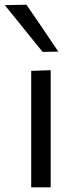

<svg xmlns="http://www.w3.org/2000/svg" viewBox="-46 -798 322 818"><path d="M87 0Q87 -55.5 87 -106.5Q87 -157.5 87 -219V-269Q87 -313.5 87 -351.2Q87 -389 87 -424.2Q87 -459.5 87 -496L170 -499Q170 -462 170 -426.2Q170 -390.5 170 -352.2Q170 -314 170 -269V-219Q170 -157.5 170 -106.5Q170 -55.5 170 0ZM135.5 -577Q109 -610 82.2 -642.8Q55.5 -675.5 28.8 -709Q2 -742.5 -25.5 -776L66.5 -778Q100.5 -728.5 134.5 -678.8Q168.5 -629 202.5 -578Z"/></svg>

Font: Commissioner Thin
Style: Regular
Weight: 400
Version: Version 1.000